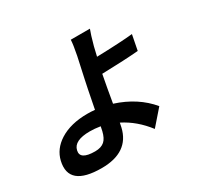

<svg xmlns="http://www.w3.org/2000/svg" viewBox="-174 -1019 1348 1294"><g transform="rotate(-30 500.0 -372.0)"><path d="M402 -193Q358 -200 321 -200Q198 -200 183 -132Q167 -65 286 -65Q333 -65 359 -88Q383 -109 395 -159Q400 -180 402 -193ZM709 5Q631 -97 526 -150Q524 -137 519 -116Q479 55 268 55Q11 55 53 -126Q72 -207 150 -257Q235 -311 366 -311Q397 -311 424 -308Q459 -488 467 -522Q484 -599 502 -683Q518 -764 519 -799H668Q654 -764 632 -683L615 -611Q798 -616 895 -626L872 -508Q772 -499 588 -494Q569 -396 550 -283Q715 -230 812 -113Z"/></g></svg>

Font: KaiGen Gothic CN Bold
Style: Bold
Weight: 700
Designer: Ryoko NISHIZUKA  (kana & ideographs); Paul D. Hunt (Latin, Greek & Cyrillic); Wenlong ZHANG  (bopomofo); Sandoll Communi
Foundry: Adobe Systems Incorporated
Version: Version 1.002.20150501